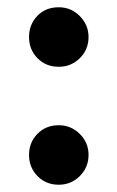

<svg xmlns="http://www.w3.org/2000/svg" viewBox="-20 -489 318 523"><path d="M140.1 14.2Q105 14.2 82 -9.5Q59.1 -33.2 59.1 -66.9Q59.1 -101.1 82 -124.5Q105 -147.9 140.1 -147.9Q172.9 -147.9 197 -124.5Q221.2 -101.1 221.2 -66.9Q221.2 -33.2 197.5 -9.5Q173.8 14.2 140.1 14.2ZM140.1 -307.1Q105 -307.1 82 -330.6Q59.1 -354 59.1 -388.2Q59.1 -421.9 81.5 -445.6Q104 -469.2 140.1 -469.2Q173.8 -469.2 197.5 -445.1Q221.2 -420.9 221.2 -388.2Q221.2 -354 197.5 -330.6Q173.8 -307.1 140.1 -307.1Z"/></svg>

Font: Liberation Serif
Style: Bold
Weight: 700
Designer: Steve Matteson
Foundry: Ascender Corporation
Version: Version 2.1.5